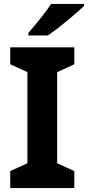

<svg xmlns="http://www.w3.org/2000/svg" viewBox="-20 -954 446 974"><path d="M357 0H32V-86L119 -126V-588L32 -628V-714H357V-628L270 -588V-126L357 -86ZM406 -924Q392 -910 369 -890Q346 -870 319.5 -848Q293 -826 267.5 -806.5Q242 -787 223 -774H124V-787Q140 -806 161.5 -831.5Q183 -857 204 -884.5Q225 -912 239 -934H406Z"/></svg>

Font: Noto Sans Sinhala UI
Style: Bold
Weight: 700
Designer: Jelle Bosma - Monotype Design Team
Foundry: Monotype Imaging Inc.
Version: Version 2.006; ttfautohint (v1.8.4.7-5d5b)